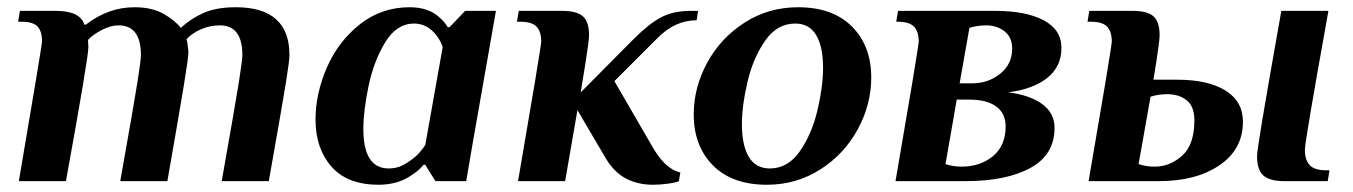

<svg xmlns="http://www.w3.org/2000/svg" viewBox="-20 -500 3735 530"><path d="M78 -272Q96 -380 96 -386Q96 -414 83.5 -427Q71 -440 40 -440H30L35 -470H134Q201 -470 213 -432H217Q279 -480 351 -480Q400 -480 432 -461.5Q464 -443 479 -423Q507 -449 542.5 -464.5Q578 -480 631 -480Q779 -480 779 -348Q779 -333 769.5 -273.5Q760 -214 722 0H592Q630 -214 639.5 -274Q649 -334 649 -348Q649 -430 587 -430Q560 -430 535.5 -419.5Q511 -409 495 -392L497 -383Q500 -362 500 -354Q500 -341 487.5 -264.5Q475 -188 442 0H312Q350 -214 359.5 -274Q369 -334 369 -348Q369 -430 307 -430Q286 -430 261.5 -417.5Q237 -405 223 -390V-385Q223 -383 223.5 -380Q224 -377 224 -370Q224 -341 162 0H32Q73 -242 78 -272Z M851 -170Q851 -242 882.5 -314Q914 -386 973.5 -433Q1033 -480 1111 -480Q1163 -480 1193 -452Q1208 -439 1216 -425H1221L1264 -470H1349L1284 -100L1267 0H1182L1154 -45H1149Q1137 -30 1117 -17Q1079 10 1025 10Q939 10 895 -40Q851 -90 851 -170ZM1126 -67Q1141 -80 1154 -100L1202 -370Q1196 -388 1185 -402Q1160 -435 1123 -435Q1075 -435 1043.5 -383.5Q1012 -332 997.5 -263Q983 -194 983 -144Q983 -35 1053 -35Q1074 -35 1091 -43.5Q1108 -52 1126 -67Z M1648 -70 1574 -196 1540 0H1410L1456 -270Q1474 -379 1474 -385Q1474 -413 1461 -426.5Q1448 -440 1417 -440H1407L1412 -470H1532Q1572 -470 1589 -455Q1606 -440 1606 -403Q1606 -387 1595 -319L1583 -245L1730 -393Q1771 -434 1804.5 -452Q1838 -470 1887 -470H1907L1903 -444Q1873 -444 1846.5 -432Q1820 -420 1794 -394L1676 -276L1778 -100Q1815 -33 1858 -24L1854 0Q1846 4 1824 7Q1802 10 1783 10Q1739 10 1705.5 -8.5Q1672 -27 1648 -70Z M1895 -184Q1895 -259 1932.5 -327.5Q1970 -396 2036 -438Q2102 -480 2183 -480Q2279 -480 2332 -426.5Q2385 -373 2385 -286Q2385 -211 2347.5 -142.5Q2310 -74 2244 -32Q2178 10 2097 10Q2001 10 1948 -43.5Q1895 -97 1895 -184ZM2252 -313Q2252 -371 2233 -403Q2214 -435 2175 -435Q2125 -435 2092 -387.5Q2059 -340 2043.5 -274.5Q2028 -209 2028 -157Q2028 -99 2047 -67Q2066 -35 2105 -35Q2155 -35 2188 -82.5Q2221 -130 2236.5 -195.5Q2252 -261 2252 -313Z M2498 -270Q2516 -379 2516 -385Q2516 -413 2503 -426.5Q2490 -440 2459 -440H2454L2459 -470H2727Q2812 -470 2861 -444Q2910 -418 2910 -368Q2910 -316 2871 -285Q2832 -254 2763 -245Q2822 -238 2856.5 -213Q2891 -188 2891 -147Q2891 -73 2824.5 -36.5Q2758 0 2645 0H2452ZM2664 -270Q2708 -270 2741 -296.5Q2774 -323 2774 -366Q2774 -397 2753 -413.5Q2732 -430 2702 -430Q2678 -430 2656 -423L2629 -270ZM2756 -151Q2756 -187 2730 -206Q2704 -225 2656 -225H2621L2590 -47Q2611 -40 2634 -40Q2686 -40 2721 -69Q2756 -98 2756 -151Z M3031 -270Q3049 -379 3049 -385Q3049 -413 3036 -426.5Q3023 -440 2992 -440H2982L2987 -470H3107Q3147 -470 3164 -455Q3181 -440 3181 -403Q3181 -387 3172 -330L3164 -280H3229Q3315 -280 3363 -250Q3411 -220 3411 -164Q3411 -88 3346.5 -44Q3282 0 3180 0H2985ZM3450 -69Q3450 -82 3464.5 -169Q3479 -256 3517 -470H3647Q3582 -109 3582 -87Q3582 -59 3595 -44.5Q3608 -30 3640 -30H3650L3645 0H3525Q3485 0 3467.5 -15.5Q3450 -31 3450 -69ZM3277 -168Q3277 -206 3256 -223Q3235 -240 3202 -240Q3177 -240 3156 -233L3123 -47Q3144 -40 3167 -40Q3210 -40 3243.5 -70.5Q3277 -101 3277 -168Z"/></svg>

Font: Philosopher
Style: Bold Italic
Weight: 700
Italic angle: -10°
Designer: Jovanny Lemonad
Foundry: Jovanny Lemonad
Version: Version 2.000